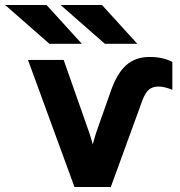

<svg xmlns="http://www.w3.org/2000/svg" viewBox="-86 -752 722 772"><path d="M213.5 0 26.5 -511H170L272.5 -219.5Q276.5 -209 280 -196.2Q283.5 -183.5 287 -171Q290 -183.5 293.8 -196Q297.5 -208.5 301 -219.5L360 -387Q384.5 -457 421.5 -490Q458.5 -523 515.5 -523Q543.5 -523 566.2 -517.8Q589 -512.5 607 -503V-391Q590.5 -397.5 577 -400.8Q563.5 -404 550.5 -404Q528.5 -404 513.5 -392.2Q498.5 -380.5 486 -347L359.5 0ZM112.5 -576 -65.5 -732H101L243 -576ZM335.5 -576 157.5 -732H324L466 -576Z"/></svg>

Font: Overpass ExtraBold
Style: Regular
Weight: 800
Designer: Delve Withrington, Dave Bailey, Thomas Jockin
Foundry: Delve Fonts LLC
Version: Version 4.000; ttfautohint (v1.8.3)